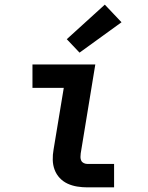

<svg xmlns="http://www.w3.org/2000/svg" viewBox="-20 -808 640 828"><path d="M357 0Q335 0 313 -3.5Q291 -7 271.5 -16Q252 -25 237.5 -40.5Q223 -56 215.5 -76Q208 -96 207.5 -118.5Q207 -141 211 -163L255 -429H120V-530H391L328 -146Q327 -138 327 -130Q327 -122 330.5 -115Q334 -108 341.5 -104.5Q349 -101 357 -101H472V0ZM323 -581 268 -639 432 -788 504 -712Z"/></svg>

Font: Iosevka Slab Extended Oblique
Style: Bold
Weight: 700
Width: 7
Italic angle: -9°
Monospace: yes
Designer: Belleve Invis
Foundry: Belleve Invis
Version: Version 11.1.1; ttfautohint (v1.8.3)